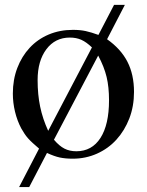

<svg xmlns="http://www.w3.org/2000/svg" viewBox="-20 -634 598 780"><path d="M415 -474.6Q470.7 -435.5 497.6 -383.3Q524.4 -331.1 524.4 -260.7Q524.4 -202.1 505.4 -152.8Q486.3 -103.5 453.1 -66.9Q419.9 -30.3 374 -9.8Q328.1 10.7 275.4 10.7Q246.1 10.7 223.1 5.9Q200.2 1 170.9 -12.7L98.6 126H57.6L138.7 -30.3Q124 -43 113.3 -52.7Q102.5 -62.5 94.2 -71.8Q85.9 -81.1 79.6 -90.8Q73.2 -100.6 66.4 -112.3Q49.8 -143.6 41 -180.2Q32.2 -216.8 32.2 -253.9Q32.2 -310.5 50.3 -357.9Q68.4 -405.3 100.6 -439.9Q132.8 -474.6 177.7 -493.7Q222.7 -512.7 276.4 -512.7Q305.7 -512.7 328.1 -507.8Q350.6 -502.9 379.9 -492.2L443.4 -614.3H487.3ZM199.2 -66.4Q220.7 -41 241.7 -30.3Q262.7 -19.5 290 -19.5Q353.5 -19.5 388.2 -73.7Q422.9 -127.9 422.9 -226.6Q422.9 -280.3 413.1 -321.3Q403.3 -362.3 378.9 -408.2ZM353.5 -441.4Q331.1 -462.9 310.5 -472.2Q290 -481.4 263.7 -481.4Q204.1 -481.4 168.5 -434.1Q132.8 -386.7 132.8 -308.6Q132.8 -250 143.1 -200.7Q153.3 -151.4 175.8 -102.5Z"/></svg>

Font: Jomolhari
Style: Regular
Weight: 400
Designer: Christopher J. Fynn
Foundry: Christopher  J.  Fynn (Karma Drubgy¸ Tenzin).
Version: Version alpha 0.003c 2006